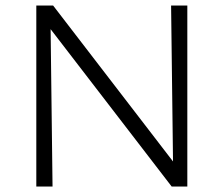

<svg xmlns="http://www.w3.org/2000/svg" viewBox="-20 -678 813 698"><path d="M602 -658H661V0H604L164 -572L171 0H112V-658H173L609 -91Z"/></svg>

Font: EauTestSC Semilight
Style: Regular
Weight: 300
Designer: Christian Thalmann (Catharsis Fonts)
Version: Version 0.001;PS 000.001;hotconv 1.0.88;makeotf.lib2.5.64775